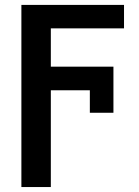

<svg xmlns="http://www.w3.org/2000/svg" viewBox="-20 -548 557 771"><path d="M340.8 -95.2V-185.5H184.1V203.1H65.9V-528.3H478V-434.1H184.1V-280.3H435.5V-95.2Z"/></svg>

Font: Roboto Medium
Style: Regular
Weight: 500
Designer: Google
Version: Version 2.134; 2016; ttfautohint (v1.6)